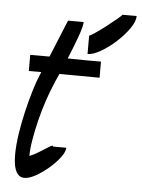

<svg xmlns="http://www.w3.org/2000/svg" viewBox="-49 -674 537 724"><g transform="rotate(5 219.5 -311.5)"><path d="M267 -475V-545Q271 -545 289.5 -557.5Q308 -570 330 -587Q352 -604 368.5 -618Q385 -632 385 -634H439Q439 -613 420 -586Q401 -559 373 -533.5Q345 -508 316 -491.5Q287 -475 267 -475ZM70 11Q40 11 31 -34Q28 -51 28 -73Q28 -108 34.5 -151.5Q41 -195 51.5 -239.5Q62 -284 73.5 -321.5Q85 -359 95 -382Q96 -384 97 -386Q98 -388 99 -392H52V-453H125Q138 -484 151 -516.5Q164 -549 173.5 -571.5Q183 -594 183 -594H242Q242 -578 227 -536.5Q212 -495 194 -452Q226 -451 258 -451Q290 -451 318 -451H320V-390H318Q284 -390 245.5 -390.5Q207 -391 168 -391Q161 -376 156.5 -365.5Q152 -355 150 -350Q138 -322 125.5 -285Q113 -248 103.5 -209Q94 -170 88 -134.5Q82 -99 82 -73Q98 -79 118 -91.5Q138 -104 153 -113.5Q168 -123 168 -116H218Q218 -101 202 -79.5Q186 -58 161.5 -37Q137 -16 112.5 -2.5Q88 11 70 11Z"/></g></svg>

Font: Syne Tactile
Style: Regular
Weight: 400
Designer: Lucas Descroix
Foundry: Bonjour Monde
Version: Version 2.100; ttfautohint (v1.8.3)